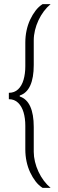

<svg xmlns="http://www.w3.org/2000/svg" viewBox="-20 -763 281 933"><path d="M187 150Q168 138 153 118.5Q138 99 126.5 74.5Q115 50 109 21.5Q103 -7 103 -37V-152Q103 -188 94.5 -217Q86 -246 68 -263.5Q50 -281 23 -281V-312Q50 -312 68 -329Q86 -346 94.5 -375.5Q103 -405 103 -441V-556Q103 -586 109 -614.5Q115 -643 126.5 -667.5Q138 -692 153 -711.5Q168 -731 187 -743H226Q208 -728 193 -708Q178 -688 167 -664.5Q156 -641 150 -616Q144 -591 144 -567V-447Q144 -385 127 -347.5Q110 -310 76 -299V-294Q110 -283 127 -245.5Q144 -208 144 -146V-25Q144 -2 150 23Q156 48 167 71.5Q178 95 193 115Q208 135 226 150Z"/></svg>

Font: Saira Condensed ExtraLight
Style: Regular
Weight: 250
Width: 3
Designer: Hector Gatti with collaboration of the Omnibus-Type team
Foundry: Omnibus-Type
Version: Version 1.101